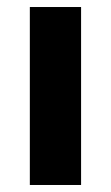

<svg xmlns="http://www.w3.org/2000/svg" viewBox="-20 -527 316 547"><path d="M65 0V-507H211V0Z"/></svg>

Font: Hind Variable Light
Style: Regular
Weight: 300
Designer: Manushi Parikh, Satya Rajpurohit
Foundry: Indian Type Foundry
Version: Version 3.000